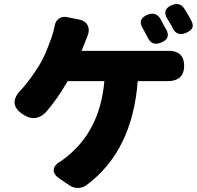

<svg xmlns="http://www.w3.org/2000/svg" viewBox="-20 -865 977 951"><path d="M365 66Q343 66 324 53L278 22Q244 0 246 -24.5Q248 -49 285 -69Q299 -79 305 -84Q388 -149 434 -237Q485 -332 497 -463H315Q264 -374 207 -309Q158 -259 99 -295Q10 -349 90 -426Q133 -475 177 -546Q203 -588 234 -676L235 -678Q246 -710 251 -738Q255 -761 272 -773Q289 -785 313 -780L369 -769Q402 -763 414 -739.5Q426 -716 412 -683Q411 -681 410 -678Q407 -671 406 -668Q402 -657 392 -633Q387 -620 384 -613H584H784Q793 -613 801 -613Q892 -619 892 -539Q892 -460 801 -463Q793 -463 784 -463H662Q636 -116 407 53Q388 66 365 66ZM714 -675Q706 -691 688 -723Q658 -771 711 -792Q751 -808 773 -774Q782 -758 791 -741Q794 -735 800 -724Q803 -720 804 -718Q827 -674 778 -654Q734 -636 714 -675ZM836 -724Q834 -729 829 -738.5Q824 -748 821 -752Q819 -755 815.5 -761Q812 -767 810 -770Q779 -818 832 -840Q871 -856 893 -822Q899 -813 910.5 -793.5Q922 -774 927 -764Q939 -741 932.5 -727Q926 -713 901 -702Q857 -684 836 -724Z"/></svg>

Font: GenSenRounded TW H
Style: Regular
Weight: 900
Version: Version 1.501;PS 1;hotconv 16.6.51;makeotf.lib2.5.65220